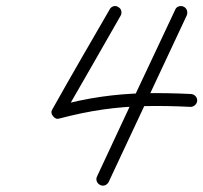

<svg xmlns="http://www.w3.org/2000/svg" viewBox="-20 -585 664 627"><path d="M580 -563Q588 -559 590.5 -551Q593 -543 590 -535Q526 -399 462.5 -263Q399 -127 335 9Q335 9 335 9Q335 9 335 9Q331 17 323 20Q315 23 307 19Q299 15 296 7Q293 -1 297 -9Q360 -145 424 -281Q488 -417 552 -553Q555 -561 563.5 -564Q572 -567 580 -563ZM366 -562Q374 -558 376 -549.5Q378 -541 374 -534Q327 -452 280.5 -370.5Q234 -289 187 -208Q184 -202 177.5 -205.5Q171 -209 166 -216Q160 -222 158.5 -229.5Q157 -237 163 -238Q241 -259 310.5 -269Q380 -279 451 -280.5Q522 -282 604 -278Q613 -277 618.5 -271Q624 -265 624 -256Q623 -247 616.5 -241.5Q610 -236 602 -236Q522 -240 453 -238.5Q384 -237 317 -227.5Q250 -218 174 -198Q162 -194 153 -206Q144 -217 151 -228Q197 -310 244 -391.5Q291 -473 338 -554Q342 -562 350.5 -564.5Q359 -567 366 -562Z"/></svg>

Font: FRB American Cursive Medium
Style: Italic
Weight: 500
Italic angle: -25°
Version: Version 2.0;Modular Font Editor K font №1